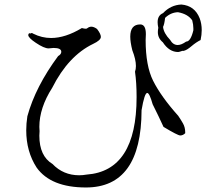

<svg xmlns="http://www.w3.org/2000/svg" viewBox="-20 -808 922 849"><path d="M360 21Q605 21 606 -321Q619 -397 631 -397Q641 -397 655 -347Q683 -291 703 -247Q766 -209 777 -209Q789 -209 799 -219V-223Q799 -245 789 -262.5Q779 -280 768 -296Q692 -381 657 -451Q624 -517 624 -631L625 -657Q625 -700 600 -700Q556 -700 556 -646Q556 -622 565 -586Q581 -545 581 -516Q581 -502 577 -491Q584 -442 584 -379Q584 -52 363 -36Q346 -33 330 -33Q260 -33 212 -83Q154 -118 154 -208L155 -228L154 -247Q154 -331 211 -420Q282 -561 392 -614Q426 -630 426 -645Q426 -658 409 -680Q395 -690 384 -690Q375 -690 367 -684Q365 -681 359 -681Q353 -681 342 -684Q269 -640 206 -640Q165 -640 127 -659Q123 -662 120 -662Q118 -662 116 -660L109 -661Q105 -658 105 -653Q105 -641 138 -619Q175 -594 195 -594L217 -596Q251 -596 251 -579Q251 -568 237 -560Q137 -425 101 -294Q96 -262 96 -232Q96 -138 142 -67Q205 21 360 21ZM768 -578Q772 -578 786 -583H791Q794 -583 795 -584Q807 -587 827 -604Q847 -621 867 -631Q872 -654 872 -675Q872 -703 863 -727Q841 -783 782 -788Q735 -786 701 -750Q677 -740 677 -710Q677 -699 680 -685Q678 -675 678 -666Q678 -639 700 -621Q728 -578 768 -578ZM766 -609Q745 -609 732 -632Q704 -661 701 -689Q707 -701 710 -729Q735 -753 767 -754Q811 -746 830 -718Q835 -699 835 -683V-674Q823 -624 803 -624Q782 -609 766 -609Z"/></svg>

Font: Xiaobo Songti 小帛宋体
Style: Regular
Weight: 400
Version: Version 1.501;March 17, 2024;FontCreator 14.0.0.2814 64-bit